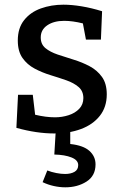

<svg xmlns="http://www.w3.org/2000/svg" viewBox="-20 -560 535 820"><path d="M154 -400Q154 -371 174 -354.5Q194 -338 226.5 -327Q259 -316 295 -305Q331 -294 363 -277Q395 -260 415.5 -231.5Q436 -203 436 -157Q436 -103 406.5 -65.5Q377 -28 326 -9Q275 10 212 10Q174 10 133.5 4Q93 -2 50 -14L57 -155H120L130 -70Q176 -59 215 -59Q245 -59 273 -68Q301 -77 318.5 -95.5Q336 -114 336 -141Q336 -171 315.5 -188.5Q295 -206 263.5 -217Q232 -228 196 -239Q160 -250 128 -267Q96 -284 76 -312.5Q56 -341 56 -387Q56 -440 83 -474Q110 -508 154.5 -524Q199 -540 251 -540Q286 -540 328.5 -533Q371 -526 416 -512L411 -391H347L334 -460Q290 -471 254 -471Q210 -471 182 -452Q154 -433 154 -400ZM259 240Q235 240 210 234.5Q185 229 162 218L182 168Q200 175 220.5 179Q241 183 258 183Q282 183 298 174Q314 165 314 145Q314 124 285.5 112.5Q257 101 212 100L218 0H280V55Q336 61 362 84.5Q388 108 388 142Q388 191 349.5 215.5Q311 240 259 240Z"/></svg>

Font: Bitter Medium
Style: Regular
Weight: 500
Designer: Sol Matas, and Bitter project Authors
Foundry: Sol Matas
Version: Version 2.001